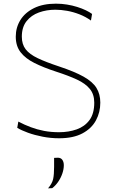

<svg xmlns="http://www.w3.org/2000/svg" viewBox="-20 -745 615 1047"><path d="M302 9Q257 9 213 0.5Q169 -8 132.5 -21.2Q96 -34.5 74 -48L80 -82Q113 -64.5 147.8 -51.5Q182.5 -38.5 220.5 -31.2Q258.5 -24 302 -24Q354.5 -24 398.2 -39.5Q442 -55 468 -90.2Q494 -125.5 494 -185Q494 -230.5 470 -260Q446 -289.5 399.8 -311Q353.5 -332.5 287 -354Q216.5 -377 167.2 -401.8Q118 -426.5 92 -460.5Q66 -494.5 66 -545Q66 -595 91.2 -635.8Q116.5 -676.5 165.5 -700.8Q214.5 -725 285 -725Q316 -725 345.2 -720.2Q374.5 -715.5 400.8 -707.2Q427 -699 447.8 -689Q468.5 -679 482 -669L476 -633Q446.5 -654 413 -667Q379.5 -680 345.8 -686Q312 -692 282 -692Q234 -692 192.2 -677Q150.5 -662 124.8 -629.5Q99 -597 99 -545Q99 -503.5 120 -476.2Q141 -449 185.5 -427.8Q230 -406.5 301 -383Q387 -354.5 436.2 -326.8Q485.5 -299 506.2 -265.2Q527 -231.5 527 -185Q527 -132.5 503.2 -88.5Q479.5 -44.5 429.8 -17.8Q380 9 302 9ZM242 282Q264.5 255.5 269.8 231.2Q275 207 275 165Q275 153 275 140.5Q275 128 275 116L296 115Q312.5 115.5 320.2 127Q328 138.5 328 156Q328 177.5 320 201Q312 224.5 297.8 245.5Q283.5 266.5 265 281Z"/></svg>

Font: Commissioner Thin
Style: Regular
Weight: 100
Designer: Kostas Bartsokas
Foundry: Kostas Bartsokas
Version: Version 1.001;gftools[0.9.23]